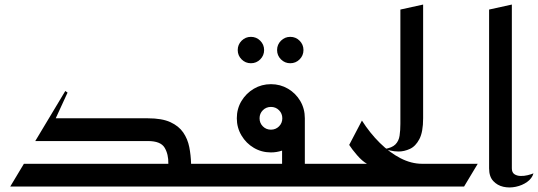

<svg xmlns="http://www.w3.org/2000/svg" viewBox="-20 -820 2365 844"><path d="M25 0 85 -100H720Q721 -142 703.5 -171Q686 -200 630 -200H135L267 -420L277 -413L225 -300H630Q692 -300 729 -283Q766 -266 785.5 -237.5Q805 -209 812 -173.5Q819 -138 820 -100H940V0Z M1256 -542Q1232 -542 1215 -559Q1198 -576 1198 -600Q1198 -624 1215 -641Q1232 -658 1256 -658Q1280 -658 1297 -641Q1314 -624 1314 -600Q1314 -576 1297 -559Q1280 -542 1256 -542ZM1083 -542Q1059 -542 1042 -559Q1025 -576 1025 -600Q1025 -624 1042 -641Q1059 -658 1083 -658Q1107 -658 1124 -641Q1141 -624 1141 -600Q1141 -576 1124 -559Q1107 -542 1083 -542Z M900 0V-100H1220V-158Q1196 -150 1171 -150Q1130 -150 1096 -170Q1062 -190 1041.5 -224.5Q1021 -259 1021 -300Q1021 -342 1041.5 -376Q1062 -410 1096 -430Q1130 -450 1171 -450Q1212 -450 1246 -430Q1280 -410 1300 -376Q1320 -342 1320 -300V-100H1440V0H1284Q1282 0 1281 0Q1280 0 1280 0ZM1171 -250Q1192 -250 1206.5 -264.5Q1221 -279 1221 -300Q1221 -321 1206.5 -335.5Q1192 -350 1171 -350Q1150 -350 1135.5 -335.5Q1121 -321 1121 -300Q1121 -279 1135.5 -264.5Q1150 -250 1171 -250Z M1400 0V-100H1593Q1572 -112 1549.5 -138Q1527 -164 1515 -183L1571 -290Q1606 -235 1649.5 -192Q1693 -149 1740.5 -124.5Q1788 -100 1836 -100H2080L2020 0Z M1670 -165Q1703 -170 1718 -185Q1733 -200 1736.5 -223.5Q1740 -247 1740 -276V-778L1840 -800V-300Q1840 -240 1823.5 -208.5Q1807 -177 1782 -165.5Q1757 -154 1732 -154Q1713 -154 1694.5 -158.5Q1676 -163 1670 -165Z M2325 -58Q2319 -36 2297.5 -20.5Q2276 -5 2247.5 1Q2219 7 2192.5 1Q2166 -5 2148 -24.5Q2130 -44 2130 -80V-778L2230 -800V-80Q2230 -62 2241 -54.5Q2252 -47 2268 -46.5Q2284 -46 2300 -50Q2316 -54 2325 -58Z"/></svg>

Font: Reem Kufi Ink
Style: Regular
Weight: 400
Designer: Khaled Hosny
Version: Version 1.7